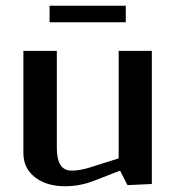

<svg xmlns="http://www.w3.org/2000/svg" viewBox="-20 -645 619 673"><path d="M420.9 -625V-566.9H153.8V-625ZM512.2 -466.8V0L426.8 3.9L400.9 -46.9L309.1 -11.2Q260.7 7.8 208 7.8Q142.6 7.8 102.3 -23.9Q62 -55.7 62 -107.9V-466.8H179.2V-126Q179.2 -46.9 231 -46.9Q256.8 -46.9 289.1 -56.2L396 -89.8V-466.8Z"/></svg>

Font: Resagokr
Style: Bold
Weight: 600
Designer: gluk
Foundry: gluk
Version: Version 0.95